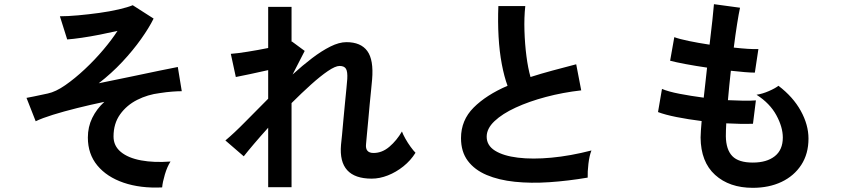

<svg xmlns="http://www.w3.org/2000/svg" viewBox="-20 -843 4040 920"><path d="M757 55Q653 60 572.5 32.5Q492 5 446.5 -50Q401 -105 401 -184Q401 -235 422 -278Q443 -321 480 -355Q413 -341 349 -325Q285 -309 233.5 -293Q182 -277 151 -262L107 -374Q119 -376 143 -381Q167 -386 209 -395Q247 -403 293 -435Q339 -467 386.5 -511.5Q434 -556 475 -604.5Q516 -653 543 -695Q504 -686 458.5 -677Q413 -668 371.5 -662Q330 -656 302 -654L267 -765Q304 -765 354 -769.5Q404 -774 455 -781Q506 -788 549 -798Q592 -808 616 -818L716 -754Q695 -711 656 -656Q617 -601 565.5 -546Q514 -491 453 -444Q532 -460 608.5 -476Q685 -492 744.5 -504.5Q804 -517 832 -522L851 -406Q832 -406 805 -404Q778 -402 746 -397Q688 -390 637.5 -364.5Q587 -339 555.5 -295Q524 -251 524 -189Q524 -144 559 -115Q594 -86 656 -74.5Q718 -63 797 -69Q781 -44 770 -7Q759 30 757 55Z M1265 54V-231Q1228 -190 1197 -153.5Q1166 -117 1148 -94L1060 -170Q1102 -205 1154.5 -258.5Q1207 -312 1265 -370V-507Q1221 -497 1178.5 -488Q1136 -479 1110 -474L1086 -585Q1115 -587 1165.5 -595Q1216 -603 1265 -613V-810H1377V-643L1379 -644L1440 -599L1382 -486Q1429 -529 1475 -564Q1521 -599 1563 -620Q1605 -641 1640 -641Q1709 -641 1740 -598.5Q1771 -556 1763 -462Q1762 -446 1758.5 -414.5Q1755 -383 1751.5 -344Q1748 -305 1744.5 -266.5Q1741 -228 1738 -197.5Q1735 -167 1734 -153Q1729 -110 1770 -110Q1811 -110 1846 -140Q1881 -170 1906 -213Q1911 -199 1922.5 -178.5Q1934 -158 1947.5 -139.5Q1961 -121 1971 -111Q1948 -74 1913 -46Q1878 -18 1838.5 -2.5Q1799 13 1761 13Q1600 13 1614 -149Q1616 -165 1619 -197.5Q1622 -230 1625.5 -269.5Q1629 -309 1633 -348.5Q1637 -388 1640 -419.5Q1643 -451 1644 -465Q1646 -499 1638 -513Q1630 -527 1607 -527Q1587 -527 1551 -502.5Q1515 -478 1470 -437.5Q1425 -397 1377 -349V54Z M2796 8Q2702 24 2613 30Q2524 36 2447 28Q2370 20 2312 -4.5Q2254 -29 2221.5 -72.5Q2189 -116 2189 -181Q2189 -267 2249.5 -327.5Q2310 -388 2412 -432Q2396 -475 2384.5 -535.5Q2373 -596 2369 -667.5Q2365 -739 2368 -814H2497Q2491 -759 2493 -695.5Q2495 -632 2502.5 -574Q2510 -516 2522 -474Q2572 -490 2627.5 -505Q2683 -520 2741 -535L2765 -410Q2677 -400 2596 -378.5Q2515 -357 2451 -327.5Q2387 -298 2349.5 -262.5Q2312 -227 2312 -188Q2312 -146 2352 -121Q2392 -96 2462 -87.5Q2532 -79 2622.5 -87.5Q2713 -96 2814 -122Q2804 -97 2799.5 -58Q2795 -19 2796 8Z M3587 57Q3475 57 3406.5 -5Q3338 -67 3337 -184Q3337 -198 3338.5 -218Q3340 -238 3342 -263Q3278 -271 3222.5 -282Q3167 -293 3133 -306L3152 -417Q3182 -404 3236.5 -393.5Q3291 -383 3352 -375Q3356 -410 3360 -446Q3364 -482 3368 -519Q3313 -527 3265 -536Q3217 -545 3191 -552L3211 -665Q3235 -656 3281 -646.5Q3327 -637 3380 -629Q3388 -694 3393.5 -746Q3399 -798 3401 -823L3526 -806Q3520 -779 3512 -728.5Q3504 -678 3496 -615Q3532 -611 3563 -609Q3594 -607 3614 -608L3597 -495Q3578 -495 3548 -497.5Q3518 -500 3482 -504Q3478 -468 3474.5 -433Q3471 -398 3468 -363Q3508 -361 3542.5 -360.5Q3577 -360 3602 -362L3588 -250Q3561 -249 3528.5 -249.5Q3496 -250 3460 -252Q3459 -235 3458.5 -219.5Q3458 -204 3458 -190Q3459 -126 3489 -95Q3519 -64 3587 -64Q3654 -64 3692.5 -94.5Q3731 -125 3731 -184Q3731 -234 3700 -291Q3669 -348 3605 -389Q3633 -393 3664 -406.5Q3695 -420 3710 -432Q3780 -379 3817 -312Q3854 -245 3854 -179Q3854 -106 3819.5 -53Q3785 0 3725 28.5Q3665 57 3587 57Z"/></svg>

Font: Zen Kaku Gothic New
Style: Bold
Weight: 700
Designer: Yoshimichi Ohira
Foundry: Positype
Version: Version 1.002